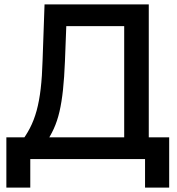

<svg xmlns="http://www.w3.org/2000/svg" viewBox="-20 -725 805 875"><path d="M70 -70Q97 -104 116 -140.5Q135 -177 147 -221Q159 -265 165.5 -321Q172 -377 174 -449L183 -705H658V-66H546V-606H256L283 -630L276 -446Q273 -371 267 -315Q261 -259 251 -216Q241 -173 225 -138Q209 -103 186 -70ZM101 0V-99H658V0ZM118 130H9V-99H160V0H118ZM641 130V0H599V-99H751V130Z"/></svg>

Font: TikTok Sans 24pt Medium
Style: Regular
Weight: 500
Version: Version 4.000